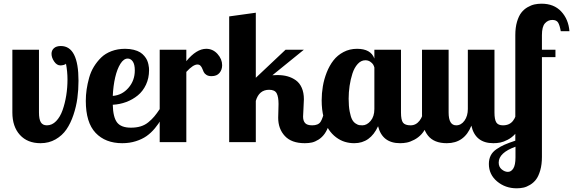

<svg xmlns="http://www.w3.org/2000/svg" viewBox="-20 -769 3102 1039"><path d="M309.1 -520Q404.8 -520 404.8 -332Q404.8 -283.7 398.7 -238Q392.6 -192.4 377.4 -147.2Q362.3 -102.1 339.6 -68.8Q316.9 -35.6 280.8 -14.9Q244.6 5.9 199.2 5.9Q128.4 5.9 87.6 -39.1Q46.9 -84 46.9 -160.2V-500H190.9V-160.2Q190.9 -124 200.9 -107.4Q210.9 -90.8 233.9 -90.8Q261.7 -90.8 283.7 -113.5Q305.7 -136.2 318.6 -172.9Q331.5 -209.5 338.4 -252.2Q345.2 -294.9 345.2 -338.9Q345.2 -382.3 336.9 -424.8Q335.4 -420.4 325.2 -417.7Q314.9 -415 307.1 -415Q287.6 -415 273.2 -436Q258.8 -457 258.8 -478Q258.8 -496.6 272 -508.3Q285.2 -520 309.1 -520Z M688.5 -78.1Q717.8 -78.1 741.2 -85.2Q764.6 -92.3 783.2 -107.7Q801.8 -123 814.9 -138.7Q828.1 -154.3 844.7 -179.2H878.4Q866.2 -148.9 852.5 -124.3Q838.9 -99.6 818.1 -74.7Q797.4 -49.8 773.2 -32.7Q749 -15.6 715.1 -4.9Q681.2 5.9 641.6 5.9Q550.3 5.9 497.3 -50Q444.3 -106 444.3 -223.1Q444.3 -253.9 448.7 -284.4Q453.1 -314.9 462.2 -347.7Q471.2 -380.4 488 -408Q504.9 -435.5 527.3 -457.5Q549.8 -479.5 583.3 -492.2Q616.7 -504.9 656.7 -504.9Q682.6 -504.9 703.9 -499.5Q725.1 -494.1 738.3 -485.8Q751.5 -477.5 761.2 -465.8Q771 -454.1 775.6 -443.8Q780.3 -433.6 783 -421.1Q785.6 -408.7 786.1 -402.3Q786.6 -396 786.6 -389.2Q786.6 -346.2 770 -310.8Q753.4 -275.4 725.6 -252.7Q697.8 -230 663.1 -217Q628.4 -204.1 590.3 -202.1Q591.8 -134.8 613.5 -106.4Q635.3 -78.1 688.5 -78.1ZM709.5 -388.2Q709.5 -420.4 698.5 -436.3Q687.5 -452.1 671.4 -452.1Q649.4 -452.1 631.6 -423.8Q613.8 -395.5 603.3 -350.1Q592.8 -304.7 590.3 -250Q640.6 -253.9 675 -293.5Q709.5 -333 709.5 -388.2Z M844.2 -500H988.3V-438Q1043 -504.9 1096.2 -504.9Q1131.8 -504.9 1157 -477.1Q1182.1 -449.2 1182.1 -416Q1182.1 -391.6 1167.7 -374.3Q1153.3 -356.9 1124.5 -356.9Q1107.9 -356.9 1097.4 -363.5Q1086.9 -370.1 1082.5 -379.2Q1078.1 -388.2 1074.7 -397.5Q1071.3 -406.7 1064.9 -413.3Q1058.6 -419.9 1048.3 -419.9Q1024.9 -419.9 988.3 -379.9V0H844.2Z M1525.4 -500H1624.5L1454.1 -361.8Q1462.9 -362.8 1481.4 -362.8Q1511.2 -362.8 1535.9 -356Q1560.5 -349.1 1581.1 -334.5Q1601.6 -319.8 1613 -293.7Q1624.5 -267.6 1624.5 -231.9Q1624.5 -219.2 1622.3 -182.9Q1620.1 -146.5 1620.1 -138.2Q1620.1 -115.2 1631.1 -103Q1642.1 -90.8 1669.4 -90.8Q1702.1 -90.8 1714.6 -109.6Q1727.1 -128.4 1738.3 -179.2H1780.3Q1774.4 -133.3 1762.7 -99.4Q1751 -65.4 1737.1 -45.7Q1723.1 -25.9 1704.3 -13.9Q1685.5 -2 1668.2 2Q1650.9 5.9 1629.4 5.9Q1557.6 5.9 1521.5 -33Q1485.4 -71.8 1485.4 -131.8Q1485.4 -138.7 1486.3 -166Q1487.3 -193.4 1487.3 -206.1Q1487.3 -245.1 1477.1 -264.2Q1466.8 -283.2 1436.5 -283.2Q1381.8 -283.2 1364.3 -223.1V0H1220.2V-680.2L1364.3 -700.2V-348.1Z M2005.9 -500H2149.9V-160.2Q2149.9 -119.1 2161.1 -105Q2172.4 -90.8 2202.1 -90.8Q2231 -90.8 2250.5 -116Q2270 -141.1 2272.9 -179.2H2314.9Q2308.6 -132.3 2293.7 -97.4Q2278.8 -62.5 2261.5 -43.5Q2244.1 -24.4 2221.7 -12.7Q2199.2 -1 2181.6 2.4Q2164.1 5.9 2145 5.9Q2048.8 5.9 2025.9 -85.9Q1983.9 5.9 1897 5.9Q1870.6 5.9 1846.2 -1.5Q1821.8 -8.8 1798.6 -26.1Q1775.4 -43.5 1758.3 -69.3Q1741.2 -95.2 1731 -135.5Q1720.7 -175.8 1720.7 -226.1Q1720.7 -264.2 1727.1 -302Q1733.4 -339.8 1748 -377Q1762.7 -414.1 1784.4 -442.1Q1806.2 -470.2 1839.1 -487.5Q1872.1 -504.9 1912.1 -504.9Q1986.8 -504.9 2005.9 -452.1ZM2005.9 -179.2V-403.8Q2003.9 -411.6 1999.5 -419.4Q1995.1 -427.2 1983.6 -435.1Q1972.2 -442.9 1957 -442.9Q1934.1 -442.9 1915.8 -422.9Q1897.5 -402.8 1887.2 -371.1Q1877 -339.4 1871.8 -304.4Q1866.7 -269.5 1866.7 -234.9Q1866.7 -194.3 1872.3 -165.5Q1877.9 -136.7 1885.3 -122.6Q1892.6 -108.4 1904.3 -100.8Q1916 -93.3 1923.1 -92Q1930.2 -90.8 1940.9 -90.8Q1965.3 -90.8 1985.6 -114.7Q2005.9 -138.7 2005.9 -179.2Z M2511.7 -500H2655.8V-160.2Q2655.8 -122.1 2665.8 -106.4Q2675.8 -90.8 2701.7 -90.8Q2737.3 -90.8 2756.1 -115.2Q2774.9 -139.6 2778.8 -179.2H2820.8Q2814.5 -132.3 2799.6 -97.4Q2784.7 -62.5 2767.3 -43.5Q2750 -24.4 2727.3 -12.7Q2704.6 -1 2687 2.4Q2669.4 5.9 2649.9 5.9Q2551.8 5.9 2530.8 -88.9Q2493.2 5.9 2397.9 5.9Q2329.1 5.9 2296.4 -34.7Q2263.7 -75.2 2263.7 -148.9V-500H2407.7V-160.2Q2407.7 -90.8 2448.7 -90.8Q2475.6 -90.8 2493.7 -116.2Q2511.7 -141.6 2511.7 -179.2Z M3061.5 -600.1H3014.6Q3008.8 -632.8 3000 -647Q2991.2 -661.1 2968.8 -661.1Q2945.3 -661.1 2929 -642.8Q2912.6 -624.5 2912.6 -579.1V-500H2985.8V-460H2912.6V80.1Q2912.6 121.1 2903.6 152.6Q2894.5 184.1 2881.1 201.9Q2867.7 219.7 2848.6 231.2Q2829.6 242.7 2812.3 246.3Q2794.9 250 2775.9 250Q2714.4 250 2669.9 212.6Q2625.5 175.3 2625.5 118.2Q2625.5 92.3 2635.5 72.5Q2645.5 52.7 2667 38.1Q2688.5 23.4 2710.9 13.7Q2733.4 3.9 2768.6 -7.8V-579.1Q2768.6 -620.1 2777.8 -651.4Q2787.1 -682.6 2801.3 -700.7Q2815.4 -718.8 2835 -730Q2854.5 -741.2 2872.6 -745.1Q2890.6 -749 2910.6 -749Q2977.5 -749 3016.8 -707Q3056.2 -665 3061.5 -600.1ZM2678.7 110.8Q2678.7 134.3 2695.1 147.7Q2711.4 161.1 2728.5 161.1Q2746.1 161.1 2757.8 142.6Q2769.5 124 2769.5 83V24.9Q2678.7 57.6 2678.7 110.8Z"/></svg>

Font: Lobster Two
Style: Bold
Weight: 700
Designer: Pablo Impallari
Foundry: Pablo Impallari. www.impallari.com
Version: Version 1.006